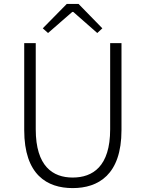

<svg xmlns="http://www.w3.org/2000/svg" viewBox="-20 -950 745 983"><path d="M352 13C483 13 602 -55 602 -284V-729H544V-288C544 -98 455 -41 352 -41C251 -41 163 -98 163 -288V-729H104V-284C104 -55 221 13 352 13ZM226 -781 350 -889H355L478 -781L504 -805L382 -930H322L199 -805Z"/></svg>

Font: Noto Sans KR Light
Style: Regular
Weight: 300
Designer: Ryoko NISHIZUKA 西塚涼子 (kana, bopomofo & ideographs); Paul D. Hunt (Latin, Greek & Cyrillic); Sandoll Communications 산돌커뮤니
Foundry: Adobe
Version: Version 2.004;hotconv 1.0.118;makeotfexe 2.5.65603